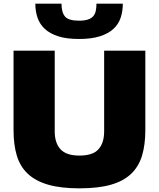

<svg xmlns="http://www.w3.org/2000/svg" viewBox="-20 -1019 868 1049"><path d="M412 -806Q344 -806 298.5 -820.5Q253 -835 225 -861Q197 -887 185 -922.5Q173 -958 173 -999H316Q316 -952 335 -929Q354 -906 412 -906Q441 -906 459.5 -912Q478 -918 488.5 -929.5Q499 -941 503 -958.5Q507 -976 507 -999H651Q651 -957 639 -921.5Q627 -886 599 -860.5Q571 -835 525 -820.5Q479 -806 412 -806ZM414 10Q312 10 243 -10Q174 -30 132 -69.5Q90 -109 72 -168.5Q54 -228 54 -308V-742H279V-301Q279 -238 310.5 -203.5Q342 -169 414 -169Q487 -169 518 -203.5Q549 -238 549 -301V-742H774V-308Q774 -228 756 -168.5Q738 -109 696 -69Q654 -29 585 -9.5Q516 10 414 10Z"/></svg>

Font: Encode Sans Normal
Style: Black
Weight: 900
Designer: Pablo Impallari, Andres Torresi
Foundry: Pablo Impallari, Andres Torresi
Version: Version 1.000; ttfautohint (v1.00) -l 8 -r 50 -G 200 -x 14 -